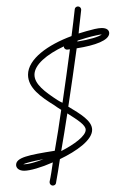

<svg xmlns="http://www.w3.org/2000/svg" viewBox="-20 -463 379 596"><path d="M144 113C149 113 153 110 154 105V104C158 82 162 58 166 31C218 6 266 -28 266 -60C266 -88 230 -109 192 -132C201 -192 210 -254 218 -313C276 -322 319 -338 319 -360C319 -369 312 -376 296 -376C290 -376 283 -375 274 -373C257 -369 240 -364 224 -359C226 -384 230 -409 232 -432V-433C232 -438 228 -443 222 -443C217 -443 212 -439 212 -434C209 -408 206 -380 202 -351C129 -324 67 -280 67 -231C67 -190 107 -162 149 -136C156 -131 163 -126 170 -122C164 -78 157 -35 150 5C68 18 30 26 30 49C30 58 38 67 55 67C73 67 108 57 144 41C141 62 138 83 134 101V103C134 108 138 113 144 113ZM52 47C57 44 78 38 115 31C90 41 67 47 55 47C54 47 52 47 52 47ZM170 6C176 -30 183 -70 189 -111C222 -90 246 -75 246 -60C246 -41 211 -15 170 6ZM174 -144C169 -146 164 -149 159 -152C119 -178 87 -202 87 -231C87 -262 125 -294 178 -319C178 -314 182 -309 188 -309H189L197 -310C190 -256 182 -199 174 -144ZM220 -334 221 -337C239 -343 259 -349 278 -353C287 -355 292 -356 296 -356C287 -349 258 -340 220 -334Z"/></svg>

Font: Mistral SingleLine Outline
Style: Regular
Weight: 300
Designer: François Chastanet, Élisa Garzelli, Anais Alves, Morgane Autin
Foundry: institut supérieur des arts et du design Toulouse / isdaT
Version: Version 1.000;Glyphs 3.3 (3337)